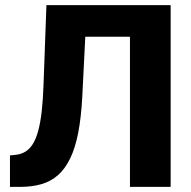

<svg xmlns="http://www.w3.org/2000/svg" viewBox="-20 -731 746 751"><path d="M537.1 -710.9V-587.4H176.8V-710.9ZM647.5 -710.9V0H488.3V-710.9ZM161.6 -710.9H319.8L301.8 -351.6Q297.4 -271 285.9 -211.7Q274.4 -152.3 254.6 -111.6Q234.9 -70.8 207 -46.1Q179.2 -21.5 142.1 -10.7Q105 0 57.6 0H19V-123L37.6 -125Q61 -127 78.4 -137.2Q95.7 -147.5 108.4 -167.7Q121.1 -188 129.6 -219.7Q138.2 -251.5 143.3 -296.9Q148.4 -342.3 150.4 -403.3Z"/></svg>

Font: Roboto ExtraBold
Style: Regular
Weight: 800
Designer: Christian Robertson
Foundry: Google
Version: Version 3.009; 2024